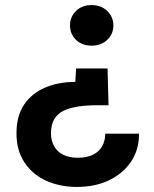

<svg xmlns="http://www.w3.org/2000/svg" viewBox="-20 -558 609 757"><path d="M404 -288 408 -143H359Q321 -143 288.5 -138Q256 -133 232 -122Q208 -111 194.5 -89Q181 -67 181 -33Q181 -4 193.5 18.5Q206 41 230 52.5Q254 64 287 64Q321 64 345.5 52.5Q370 41 382.5 19Q395 -3 395 -31H528Q529 29 498.5 76.5Q468 124 412.5 151.5Q357 179 283 179Q216 179 162 154.5Q108 130 76.5 82.5Q45 35 45 -32Q45 -101 75 -145.5Q105 -190 157.5 -212.5Q210 -235 277 -235L280 -288ZM341 -538Q379 -538 403 -514.5Q427 -491 427 -458Q427 -424 403 -401Q379 -378 341 -378Q303 -378 279.5 -401Q256 -424 256 -458Q256 -491 279.5 -514.5Q303 -538 341 -538Z"/></svg>

Font: DM Sans 9pt ExtraBold
Style: Regular
Weight: 800
Version: Version 4.004;gftools[0.9.30]